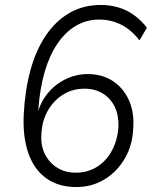

<svg xmlns="http://www.w3.org/2000/svg" viewBox="-20 -747 616 775"><path d="M288 8Q216 8 166.5 -27.5Q117 -63 94 -130Q71 -197 76 -288Q81 -384 103 -464Q125 -544 164.5 -603Q204 -662 260 -694.5Q316 -727 387 -727Q424 -727 458 -717Q492 -707 521 -686Q550 -665 573 -635L543 -584Q509 -628 468 -648Q427 -668 381 -668Q329 -668 286.5 -643Q244 -618 212 -571Q180 -524 160.5 -457.5Q141 -391 135 -307L132 -272H128Q138 -327 169.5 -366.5Q201 -406 244 -427Q287 -448 334 -448Q392 -448 434.5 -420.5Q477 -393 499.5 -344.5Q522 -296 518 -234Q516 -163 484.5 -108.5Q453 -54 402 -23Q351 8 288 8ZM285 -50Q335 -50 373 -74.5Q411 -99 433 -141.5Q455 -184 458 -235Q460 -280 443.5 -315Q427 -350 395 -369.5Q363 -389 321 -389Q272 -389 233.5 -364.5Q195 -340 172 -298.5Q149 -257 147 -204Q144 -159 161.5 -124.5Q179 -90 211 -70Q243 -50 285 -50Z"/></svg>

Font: Nunitoga
Style: Light Italic
Weight: 300
Italic angle: -9°
Designer: Vernon Adams
Foundry: Vernon Adams
Version: Version 1.0